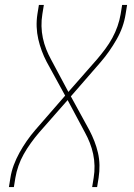

<svg xmlns="http://www.w3.org/2000/svg" viewBox="-20 -755 540 775"><path d="M16 0 22 -37Q26 -63 35.5 -88.5Q45 -114 58.5 -138.5Q72 -163 88 -186Q104 -209 123 -231L243 -369L168 -506Q157 -527 148.5 -550Q140 -573 134.5 -597Q129 -621 128 -646.5Q127 -672 131 -698L137 -735H157L151 -698Q147 -674 147.5 -649.5Q148 -625 153 -601.5Q158 -578 166.5 -556.5Q175 -535 186 -515L256 -384L372 -516Q389 -536 405 -557.5Q421 -579 433.5 -602Q446 -625 454.5 -649.5Q463 -674 467 -698L473 -735H493L487 -698Q483 -672 474 -646.5Q465 -621 451 -596.5Q437 -572 421 -549Q405 -526 386 -504L266 -366L341 -229Q352 -208 361 -185Q370 -162 375.5 -138Q381 -114 381.5 -88.5Q382 -63 378 -37L372 0H352L358 -37Q362 -61 361.5 -85.5Q361 -110 356 -133.5Q351 -157 342.5 -178.5Q334 -200 323 -220L253 -351L137 -219Q120 -199 104.5 -177.5Q89 -156 76 -133Q63 -110 54.5 -85.5Q46 -61 42 -37L36 0Z"/></svg>

Font: Iosevka Term Curly Thin
Style: Italic
Weight: 100
Italic angle: -9°
Designer: Belleve Invis
Foundry: Belleve Invis
Version: Version 32.3.0